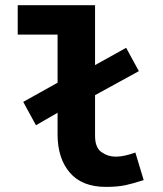

<svg xmlns="http://www.w3.org/2000/svg" viewBox="-20 -721 640 753"><path d="M121 -229.8 71.1 -321.4 212.8 -400.5 325.3 -450.4 474.7 -533.5 524.6 -442 325.3 -332.7 212.8 -282.8ZM395.4 12Q301.7 12 253.8 -44Q205.8 -100 205.8 -194V-585.2H49.5V-700.6H352.8V-188Q352.8 -142.4 377.8 -124.5Q402.7 -106.6 433.7 -106.6Q451.1 -106.6 469.6 -110.7Q488.1 -114.7 510.9 -122.7L543.5 -14.7Q505.3 -2.2 473.6 4.9Q441.9 12 395.4 12Z"/></svg>

Font: Source Code Pro ExtraLight
Style: Regular
Weight: 200
Monospace: yes
Designer: Paul D. Hunt, Teo Tuominen
Foundry: Adobe
Version: Version 1.026;hotconv 1.1.0;makeotfexe 2.6.0